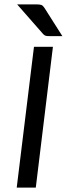

<svg xmlns="http://www.w3.org/2000/svg" viewBox="-20 -855 304 875"><path d="M56.2 0ZM143.1 0H56.2L134.8 -641.6H221.2ZM146 -835Q161.1 -835 168.2 -832.5Q175.3 -830.1 182.1 -819.8L264.2 -690.4H204.6Q194.8 -690.4 189.2 -691.7Q183.6 -692.9 177.2 -699.2L58.1 -835Z"/></svg>

Font: Carlito
Style: Italic
Weight: 400
Italic angle: -7°
Designer: Lukasz Dziedzic
Foundry: tyPoland Lukasz Dziedzic
Version: Version 1.104